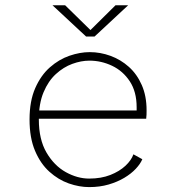

<svg xmlns="http://www.w3.org/2000/svg" viewBox="-20 -714 690 744"><path d="M325.5 11Q287 11 246.5 -3.2Q206 -17.5 171.5 -48.5Q137 -79.5 115.8 -129.5Q94.5 -179.5 94.5 -251Q94.5 -322.5 116.5 -372.5Q138.5 -422.5 173.5 -453.2Q208.5 -484 249.2 -498Q290 -512 327.5 -512Q369 -512 408.5 -497.5Q448 -483 479.5 -454.8Q511 -426.5 529.5 -384.2Q548 -342 548 -286.5Q548 -280 547.8 -270.2Q547.5 -260.5 546.5 -254H119V-286H509.5Q509.5 -290.5 509.5 -292.2Q509.5 -294 509.5 -298.5Q509.5 -358.5 483 -398.8Q456.5 -439 414.5 -459Q372.5 -479 326.5 -479Q294.5 -479 260.2 -466.5Q226 -454 196.5 -427Q167 -400 148.8 -356.5Q130.5 -313 130.5 -251Q130.5 -173.5 160.2 -122.8Q190 -72 235 -47Q280 -22 325.5 -22Q372 -22 407.5 -36Q443 -50 466 -71.5Q489 -93 497 -116L531.5 -97Q524 -79 506.2 -60Q488.5 -41 461.8 -25Q435 -9 400.8 1Q366.5 11 325.5 11ZM183.5 -693.5H232.5L330.5 -597.5L427.5 -693.5H476.5L346.5 -572.5H313.5Z"/></svg>

Font: Trispace Thin Thin
Style: Regular
Weight: 250
Version: Version 1.210